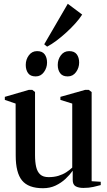

<svg xmlns="http://www.w3.org/2000/svg" viewBox="-20 -984 566 1014"><path d="M420.5 8.5Q395 8.5 379.5 -0.2Q364 -9 364 -34V-82.5Q348.5 -60.5 325.8 -39.2Q303 -18 273.5 -4Q244 10 207 10Q130 10 96.5 -30.8Q63 -71.5 63 -162.5L62.5 -437L5.5 -456.5V-472.5L132.5 -509.5H150.5L165 -498V-164.5Q165 -128.5 171 -102.5Q177 -76.5 192.5 -62.5Q208 -48.5 237 -48.5Q265.5 -48.5 288.5 -55.5Q311.5 -62.5 329.8 -74.2Q348 -86 361.5 -99V-437L299 -456.5V-472.5L430 -509.5H448.5L464 -498V-27L512 -24V-6.5Q495.5 -2 472.8 3.2Q450 8.5 420.5 8.5ZM168 -580.5Q140.5 -580.5 128.2 -597.8Q116 -615 116 -641Q116 -670 132.5 -692Q149 -714 175.5 -714H176.5Q203.5 -714 216 -697Q228.5 -680 228.5 -653.5Q228.5 -626 212 -603.2Q195.5 -580.5 169 -580.5ZM337 -580.5Q310 -580.5 297.5 -597.8Q285 -615 285 -641Q285 -670 301.5 -692Q318 -714 345 -714H345.5Q373 -714 385.5 -697Q398 -680 398 -653.5Q398 -626 381.5 -603.2Q365 -580.5 338 -580.5ZM228.5 -738 213.5 -750 338 -964 414 -907Q400 -885 378 -860.5Q356 -836 330.2 -812.5Q304.5 -789 278.5 -769.5Q252.5 -750 229.5 -738Z"/></svg>

Font: Merriweather 144pt Medium
Style: Regular
Weight: 500
Version: Version 2.100